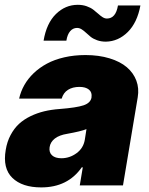

<svg xmlns="http://www.w3.org/2000/svg" viewBox="-20 -786 631 814"><path d="M154.8 8.5Q73.9 8.5 32.3 -32Q-9.2 -72.4 4.3 -150.6Q9.9 -185.4 24.9 -213.4Q39.8 -241.5 60.5 -260.7Q81.3 -279.8 109.2 -293.3Q137.1 -306.8 167.4 -314.1Q197.8 -321.4 233 -323.9Q304.7 -329.5 334.2 -339.5Q363.6 -349.4 367.9 -372.2V-373.6Q371.1 -394.5 357.1 -406.1Q343 -417.6 316.8 -417.6Q288 -417.6 268.3 -405.2Q248.6 -392.8 241.5 -367.9H61.1Q67.8 -398.1 83.1 -425.2Q98.4 -452.4 122.9 -475.9Q147.4 -499.3 179.2 -516.3Q210.9 -533.4 252.7 -543Q294.4 -552.6 342.3 -552.6Q399.1 -552.6 444.4 -538.7Q489.7 -524.9 517.8 -500.9Q545.8 -476.9 558.1 -444.1Q570.3 -411.2 563.9 -373.6L501.4 0H318.2L331 -76.7H326.7Q267.4 8.5 154.8 8.5ZM261.4 -613.6H164.8Q177.2 -687.5 217.2 -726.6Q257.1 -765.6 309.7 -765.6Q330.3 -765.6 347.3 -759.6Q364.3 -753.6 375.5 -745Q386.7 -736.5 396 -728Q405.2 -719.5 414.6 -713.4Q424 -707.4 433.2 -707.4Q470.9 -707.4 480.1 -762.8H575.3Q561.8 -690 521.7 -650.2Q481.5 -610.4 429 -609.4Q408.4 -609.4 391.7 -615.4Q375 -621.4 364.3 -630Q353.7 -638.5 344.8 -647Q335.9 -655.5 326.3 -661.6Q316.8 -667.6 306.8 -667.6Q289.4 -667.6 277.5 -653.8Q265.6 -639.9 261.4 -613.6ZM240.1 -115.1Q275.2 -115.1 304.3 -136.4Q333.5 -157.7 339.5 -193.2L346.6 -238.6Q322.8 -229 265.6 -218.8Q231.5 -213.4 212.5 -198.7Q193.5 -183.9 190.3 -161.9Q187.1 -139.9 200.6 -127.5Q214.1 -115.1 240.1 -115.1Z"/></svg>

Font: Karasuma Gothic
Style: Italic
Weight: 900
Italic angle: -9.39999°
Designer: Rasmus Andersson / Ryoko Nishizuka
Foundry: Genbu
Version: Version 1.00